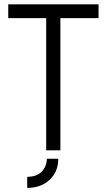

<svg xmlns="http://www.w3.org/2000/svg" viewBox="-20 -704 499 899"><path d="M107.4 175.8V124Q168 124 190.4 78.1Q199.2 60.5 199.2 39.1H252.9Q252.9 107.4 202.1 146.5Q164.1 175.8 107.4 175.8ZM18.6 -619.1V-683.6H441.4V-619.1H262.7V0H196.3V-619.1Z"/></svg>

Font: Post No Bills Jaffna Medium
Style: Regular
Weight: 500
Designer: Kosala Senevirathne, Siva Puranthara, Lasantha Premarathna, Tharique Azeez
Foundry: Mooniak
Version: Version 1.220 ; ttfautohint (v1.6)